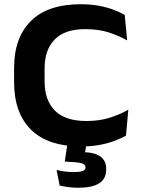

<svg xmlns="http://www.w3.org/2000/svg" viewBox="-20 -675 668 906"><path d="M365 16Q206 16 126.2 -63.2Q46.5 -142.5 46.5 -287V-354.5Q46.5 -497 125.8 -576Q205 -655 361.5 -655Q407.5 -655 445.5 -648Q483.5 -641 514.5 -629.5Q545.5 -618 568.5 -604.5L580 -484.5Q542 -506 493.8 -521.8Q445.5 -537.5 381.5 -537.5Q286 -537.5 238.2 -488.8Q190.5 -440 190.5 -353V-290Q190.5 -202.5 238.8 -153.2Q287 -104 388.5 -104Q449.5 -104 498.5 -119.8Q547.5 -135.5 585.5 -157.5L574.5 -35Q551.5 -22 520.2 -10.2Q489 1.5 450 8.8Q411 16 365 16ZM391 -11 376 75 324.5 43Q335.5 42.5 346.5 42.2Q357.5 42 368 42.5Q428 44 454.5 64Q481 84 481 121.5V124.5Q481 169 447.8 190Q414.5 211 349 211Q325 211 301.8 207.8Q278.5 204.5 261.5 200.5L247 127Q265 131.5 285.5 134.2Q306 137 327.5 137Q355 137 369.2 132.2Q383.5 127.5 383.5 115.5V114.5Q383.5 101 365 95.5Q346.5 90 295.5 88Q291 87.5 288.8 87.5Q286.5 87.5 285.5 87.5L300.5 -11Z"/></svg>

Font: AnekLatin_SemiExpandedSemiBold
Style: Regular
Weight: 600
Width: 6
Designer: Yesha Goshar
Foundry: Ek Type
Version: Version 1.003